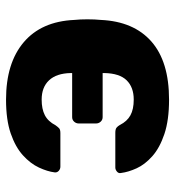

<svg xmlns="http://www.w3.org/2000/svg" viewBox="8 -578 580 636"><g transform="rotate(-90 298.0 -260.0)"><path d="M286 10Q218 10 172 -5.5Q126 -21 98.5 -45.5Q71 -70 58.5 -97.5Q46 -125 43 -149Q41 -157 47.5 -162.5Q54 -168 61 -168H176Q188 -168 193 -164Q198 -160 202 -153Q214 -129 234 -118Q254 -107 286 -107Q327 -107 350 -130.5Q373 -154 374 -204V-210H228Q219 -210 213 -216.5Q207 -223 207 -232V-289Q207 -298 213 -304.5Q219 -311 228 -311H374V-316Q373 -363 350 -387.5Q327 -412 286 -412Q255 -412 234.5 -401.5Q214 -391 201 -366Q196 -359 191.5 -354.5Q187 -350 175 -350H64Q56 -350 50 -355.5Q44 -361 45 -369Q48 -393 61 -421Q74 -449 101.5 -474Q129 -499 174 -514.5Q219 -530 286 -530Q407 -530 476 -471.5Q545 -413 550 -304Q552 -285 552 -260.5Q552 -236 550 -216Q545 -107 478.5 -48.5Q412 10 286 10Z"/></g></svg>

Font: DVN-Rubik
Style: Bold
Weight: 700
Designer: Hubert and Fischer
Foundry: Hubert & Fischer
Version: Version 2.102